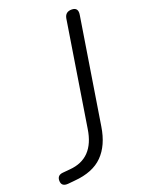

<svg xmlns="http://www.w3.org/2000/svg" viewBox="-185 -776 633 847"><g transform="rotate(-20 131.0 -352.5)"><path d="M-15 6Q-48 9 -48 -20Q-48 -46 -20 -48L13 -51Q128 -60 148 -192L226 -682Q231 -711 261 -711Q293 -711 287 -676L208 -181Q195 -97 149 -50.5Q103 -4 16 3Z"/></g></svg>

Font: Nunito Light
Style: Italic
Weight: 300
Italic angle: -9°
Designer: Vernon Adams
Foundry: Vernon Adams
Version: Version 3.601; ttfautohint (v1.8.2.53-6de2)